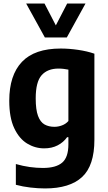

<svg xmlns="http://www.w3.org/2000/svg" viewBox="-20 -828 606 1078"><path d="M233 230Q194.5 230 151.2 225Q108 220 69 209.5V93Q109 104.5 147.5 109.8Q186 115 221 115Q294 115 329 85.2Q364 55.5 364 -17.5V-57.5H356.5Q336.5 -29 303.8 -12Q271 5 228 5Q177 5 132.2 -22.2Q87.5 -49.5 59.8 -108.5Q32 -167.5 32 -262.5Q32 -405.5 103 -480.5Q174 -555.5 321 -555.5Q368 -555.5 419 -548Q470 -540.5 510 -526.5V-43.5Q510 102 440.8 166Q371.5 230 233 230ZM285.5 -116Q307 -116 328.2 -124Q349.5 -132 364 -148.5V-437Q352.5 -439.5 337.8 -441.2Q323 -443 308.5 -443Q247 -443 213.8 -405.8Q180.5 -368.5 180.5 -275.5Q180.5 -212 193.5 -177.2Q206.5 -142.5 230 -129.2Q253.5 -116 285.5 -116ZM232 -617.5 127 -808H230L293.5 -685.5L357 -808H460L355 -617.5Z"/></svg>

Font: Encode Sans Semi Condensed
Style: Bold
Weight: 700
Width: 4
Designer: Multiple Designers
Foundry: Impallari Type
Version: Version 3.000; ttfautohint (v1.8.3) -l 8 -r 50 -G 200 -x 14 